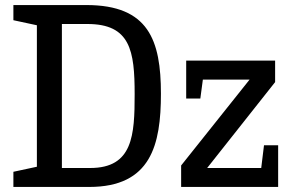

<svg xmlns="http://www.w3.org/2000/svg" viewBox="-20 -740 1161 760"><path d="M326 -645C496 -645 513 -539 513 -367C513 -205 506 -75 337 -75H225V-645ZM33 -720V-660L126 -640V-80L33 -60V0H333C578 0 617 -167 617 -369C617 -581 568 -720 322 -720ZM717 -350H773L783 -425H968L697 -85V0H1081V-165H1025L1014 -75H800L1069 -415V-500H717Z"/></svg>

Font: Hermeneus One
Style: Regular
Weight: 400
Designer: Rodrigo Fuenzalida, Pablo Impallari
Foundry: Pablo Impallari, Rodrigo Fuenzalida
Version: Version 1.002